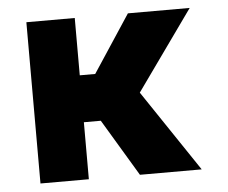

<svg xmlns="http://www.w3.org/2000/svg" viewBox="-44 -579 746 629"><g transform="rotate(-5 329.5 -265.0)"><path d="M223.6 -341.8H274.4L398.4 -530.3H601.6L414.6 -268.1L594.7 0H391.6L279.3 -187.5H223.6V0H64.5V-530.3H223.6Z"/></g></svg>

Font: Pretendard JP ExtraBold
Style: Regular
Weight: 800
Designer: Base glyphs from Inter by Rasmus Andersson; Hangeul glyphs from Noto Sans CJK(Source Han Sans) by Jang Soo-young and Kan
Foundry: Kil Hyung-jin
Version: Version 1.309